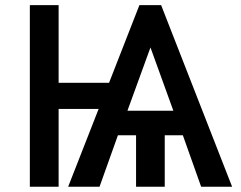

<svg xmlns="http://www.w3.org/2000/svg" viewBox="-20 -709 915 729"><path d="M93.3 0V-689.5H202.6V-394.5H394L509.3 -689.5H591.8L861.3 0H743.7L674.3 -195.3H605.5V0H496.6V-195.3H427.7L357.9 0H238.8L354.5 -295.4H202.6V0ZM463.9 -288.6H638.2L551.3 -528.8Z"/></svg>

Font: Acari Sans SemiBold
Style: Regular
Weight: 600
Designer: Alfredo Marco Pradil and Stefan Peev
Foundry: Hanken Design Co.
Version: Version 1.045;January 11, 2019;FontCreator 11.5.0.2425 64-bi